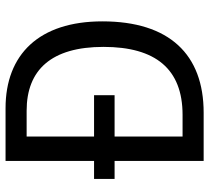

<svg xmlns="http://www.w3.org/2000/svg" viewBox="-51 -703 754 692"><g transform="rotate(-90 326.0 -357.0)"><path d="M282 -714H92V-395H27V-321H92V0H266C476 0 595 -124 595 -365C595 -593 476 -714 282 -714ZM273 -638C420 -638 503 -549 503 -361C503 -173 423 -76 258 -76H180V-321H329V-395H180V-638Z"/></g></svg>

Font: Noto Sans Bengali UI SemiCondensed
Style: Regular
Weight: 400
Width: 4
Designer: Jelle Bosma - Monotype Design Team
Foundry: Monotype Imaging Inc.
Version: Version 2.003